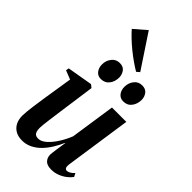

<svg xmlns="http://www.w3.org/2000/svg" viewBox="-307 -1075 1160 1160"><g transform="rotate(45 273.0 -495.0)"><path d="M146.5 11.5Q113.5 11.5 90.2 -1.8Q67 -15 54.5 -39Q42 -63 42 -95.5Q42 -110 44.2 -132.8Q46.5 -155.5 50 -181.8Q53.5 -208 57.2 -231.8Q61 -255.5 63 -271L92 -454.5L35 -477L38.5 -496.5L201 -524.5L220 -509.5L188 -281Q185.5 -262.5 182.2 -238.2Q179 -214 175.8 -190.2Q172.5 -166.5 170.5 -147.5Q168.5 -128.5 168.5 -119Q168.5 -101 172.2 -89Q176 -77 184.8 -71.2Q193.5 -65.5 208 -65.5Q232.5 -65.5 258.2 -88Q284 -110.5 307.5 -147Q331 -183.5 347.5 -225L390.5 -514H513L450 -85Q448 -68 452.8 -59.2Q457.5 -50.5 467 -50.5Q477 -50.5 489.2 -57.2Q501.5 -64 514 -78L525.5 -55.5Q514 -39.5 494.5 -24.2Q475 -9 449.8 1Q424.5 11 396 11Q359 11 343.2 -6.5Q327.5 -24 327.5 -49Q327.5 -53.5 329 -66.5Q330.5 -79.5 333 -96.5Q335.5 -113.5 338.2 -131.2Q341 -149 343 -163H341.5Q326.5 -129 307 -97.5Q287.5 -66 263.2 -41.5Q239 -17 209.8 -2.8Q180.5 11.5 146.5 11.5ZM220.5 -588Q194 -588 178.8 -607.5Q163.5 -627 163.5 -655.5Q163.5 -688.5 182.8 -713.2Q202 -738 234 -738Q264.5 -738 279 -718Q293.5 -698 293.5 -673Q293.5 -637.5 274.2 -612.8Q255 -588 220.5 -588ZM412 -588Q385.5 -588 370.2 -607.5Q355 -627 355 -655.5Q355 -688.5 374 -713.2Q393 -738 425.5 -738Q456 -738 470.5 -718Q485 -698 485 -673Q484.5 -637.5 465.5 -612.8Q446.5 -588 412 -588ZM341 -769.5Q317 -783.5 289.5 -802.8Q262 -822 234.2 -844.5Q206.5 -867 182 -890.2Q157.5 -913.5 139 -934.5L217 -1002L360 -786Z"/></g></svg>

Font: Merriweather 120pt SemiBold
Style: Italic
Weight: 600
Italic angle: -7.8°
Version: Version 2.101